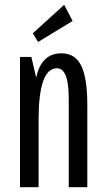

<svg xmlns="http://www.w3.org/2000/svg" viewBox="-20 -776 438 796"><path d="M63 0V-540H110L130 -454Q151 -555 235 -555Q291 -555 316.5 -504Q342 -453 342 -341V0H265V-368Q265 -493 216 -493Q140 -493 140 -279V0ZM116 -638 246 -756 281 -689 138 -602Z"/></svg>

Font: Pathway Gothic One
Style: Regular
Weight: 400
Version: Version 1.003; ttfautohint (v1.8.4.7-5d5b);gftools[0.9.26]